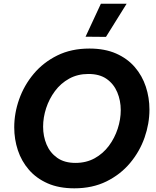

<svg xmlns="http://www.w3.org/2000/svg" viewBox="-20 -1014 850 1044"><path d="M384.2 10Q300.4 10 239 -17.1Q177.6 -44.2 137.2 -90.9Q96.8 -137.6 77.1 -197.1Q57.4 -256.6 57.4 -321.8Q57.4 -398.6 84.2 -474.4Q111 -550.2 163.2 -612.5Q215.4 -674.8 291.5 -712.4Q367.6 -750 466.2 -750Q550 -750 611.4 -722.9Q672.8 -695.8 713 -649.1Q753.2 -602.4 772.9 -542.7Q792.6 -483 792.6 -418.2Q792.6 -341.4 766 -265.6Q739.4 -189.8 687.2 -127.5Q635 -65.2 558.9 -27.6Q482.8 10 384.2 10ZM390.2 -128.2Q449.2 -128.2 495 -153.6Q540.8 -179 572.2 -221.3Q603.6 -263.6 620.1 -314.4Q636.6 -365.2 636.6 -415Q636.6 -467.2 617.7 -512.2Q598.8 -557.2 560.3 -584.5Q521.8 -611.8 460.8 -611.8Q402.2 -611.8 356.2 -586.4Q310.2 -561 278.8 -518.7Q247.4 -476.4 230.9 -425.9Q214.4 -375.4 214.4 -325Q214.4 -272.8 233.3 -228.1Q252.2 -183.4 291.2 -155.8Q330.2 -128.2 390.2 -128.2ZM668.6 -993.8 556.2 -813.4 445.2 -814.4 528.6 -993.8Z"/></svg>

Font: Be Vietnam Pro Variable Thin
Style: Italic
Weight: 100
Italic angle: -12°
Designer: Lam Bao, Tony Le, Vietanh Nguyen
Foundry: Yellow Type Foundry
Version: Version 1.002